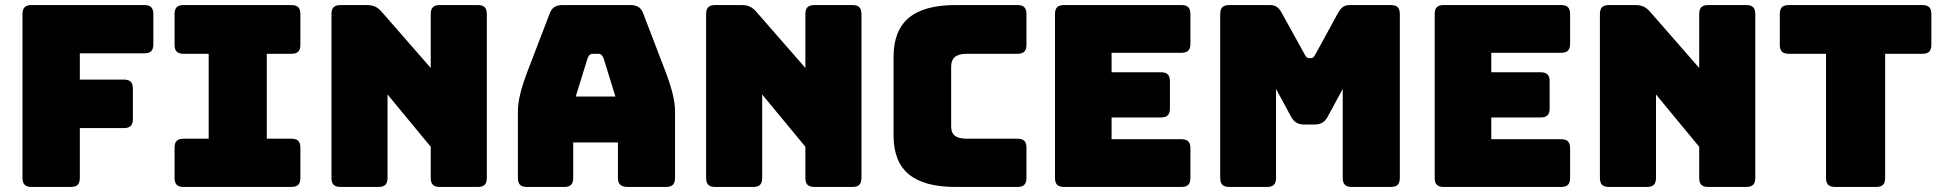

<svg xmlns="http://www.w3.org/2000/svg" viewBox="-20 -740 7693 760"><path d="M260 0H105Q86 0 77.5 -8.5Q69 -17 69 -36V-684Q69 -703 77.5 -711.5Q86 -720 105 -720H551Q570 -720 578.5 -711.5Q587 -703 587 -684V-565Q587 -546 578.5 -537.5Q570 -529 551 -529H296V-425H470Q489 -425 497.5 -416.5Q506 -408 506 -389V-269Q506 -250 497.5 -241.5Q489 -233 470 -233H296V-36Q296 -17 287.5 -8.5Q279 0 260 0Z M707 0Q688 0 679.5 -8.5Q671 -17 671 -36V-155Q671 -174 679.5 -182.5Q688 -191 707 -191H806V-527H707Q688 -527 679.5 -535.5Q671 -544 671 -563V-684Q671 -703 679.5 -711.5Q688 -720 707 -720H1133Q1152 -720 1160.5 -711.5Q1169 -703 1169 -684V-563Q1169 -544 1160.5 -535.5Q1152 -527 1133 -527H1036V-191H1133Q1152 -191 1160.5 -182.5Q1169 -174 1169 -155V-36Q1169 -17 1160.5 -8.5Q1152 0 1133 0Z M1478 0H1328Q1309 0 1300.5 -8.5Q1292 -17 1292 -36V-684Q1292 -703 1300.5 -711.5Q1309 -720 1328 -720H1432Q1451 -720 1464.5 -714Q1478 -708 1491 -693L1685 -471V-684Q1685 -703 1693.5 -711.5Q1702 -720 1721 -720H1871Q1890 -720 1898.5 -711.5Q1907 -703 1907 -684V-36Q1907 -17 1898.5 -8.5Q1890 0 1871 0H1721Q1702 0 1693.5 -8.5Q1685 -17 1685 -36V-159L1514 -366V-36Q1514 -17 1505.5 -8.5Q1497 0 1478 0Z M2306 -510 2259 -358H2416L2369 -510Q2365 -519 2360.5 -523Q2356 -527 2350 -527H2325Q2319 -527 2314.5 -523Q2310 -519 2306 -510ZM2249 -36Q2249 -17 2240.5 -8.5Q2232 0 2213 0H2066Q2047 0 2038.5 -8.5Q2030 -17 2030 -36V-300Q2030 -330 2039.5 -369Q2049 -408 2069 -460L2156 -687Q2162 -704 2174.5 -712Q2187 -720 2207 -720H2476Q2495 -720 2507.5 -712Q2520 -704 2526 -687L2613 -460Q2633 -408 2642.5 -369Q2652 -330 2652 -300V-36Q2652 -17 2643.5 -8.5Q2635 0 2616 0H2465Q2445 0 2435.5 -8.5Q2426 -17 2426 -36V-176H2249Z M2961 0H2811Q2792 0 2783.5 -8.5Q2775 -17 2775 -36V-684Q2775 -703 2783.5 -711.5Q2792 -720 2811 -720H2915Q2934 -720 2947.5 -714Q2961 -708 2974 -693L3168 -471V-684Q3168 -703 3176.5 -711.5Q3185 -720 3204 -720H3354Q3373 -720 3381.5 -711.5Q3390 -703 3390 -684V-36Q3390 -17 3381.5 -8.5Q3373 0 3354 0H3204Q3185 0 3176.5 -8.5Q3168 -17 3168 -36V-159L2997 -366V-36Q2997 -17 2988.5 -8.5Q2980 0 2961 0Z M4007 0H3763Q3638 0 3577.5 -50Q3517 -100 3517 -204V-515Q3517 -619 3577.5 -669.5Q3638 -720 3763 -720H4007Q4026 -720 4034.5 -711.5Q4043 -703 4043 -684V-563Q4043 -544 4034.5 -535.5Q4026 -527 4007 -527H3806Q3775 -527 3760 -514.5Q3745 -502 3745 -477V-239Q3745 -214 3760 -202.5Q3775 -191 3806 -191H4007Q4026 -191 4034.5 -182.5Q4043 -174 4043 -155V-36Q4043 -17 4034.5 -8.5Q4026 0 4007 0Z M4656 0H4192Q4173 0 4164.5 -8.5Q4156 -17 4156 -36V-684Q4156 -703 4164.5 -711.5Q4173 -720 4192 -720H4656Q4675 -720 4683.5 -711.5Q4692 -703 4692 -684V-567Q4692 -548 4683.5 -539.5Q4675 -531 4656 -531H4380V-454H4575Q4594 -454 4602.5 -445.5Q4611 -437 4611 -418V-311Q4611 -292 4602.5 -283.5Q4594 -275 4575 -275H4380V-189H4656Q4675 -189 4683.5 -180.5Q4692 -172 4692 -153V-36Q4692 -17 4683.5 -8.5Q4675 0 4656 0Z M4995 0H4846Q4827 0 4818.5 -8.5Q4810 -17 4810 -36V-684Q4810 -703 4818.5 -711.5Q4827 -720 4846 -720H5007Q5023 -720 5033.5 -713Q5044 -706 5053 -690L5143 -527Q5148 -518 5151.5 -514Q5155 -510 5161 -510H5170Q5176 -510 5179.5 -514Q5183 -518 5188 -527L5277 -690Q5286 -706 5296.5 -713Q5307 -720 5323 -720H5485Q5504 -720 5512.5 -711.5Q5521 -703 5521 -684V-36Q5521 -17 5512.5 -8.5Q5504 0 5485 0H5331Q5312 0 5303.5 -8.5Q5295 -17 5295 -36V-388L5236 -279Q5227 -262 5214.5 -254.5Q5202 -247 5183 -247H5143Q5124 -247 5111.5 -254.5Q5099 -262 5090 -279L5031 -388V-36Q5031 -17 5022.5 -8.5Q5014 0 4995 0Z M6159 0H5695Q5676 0 5667.5 -8.5Q5659 -17 5659 -36V-684Q5659 -703 5667.5 -711.5Q5676 -720 5695 -720H6159Q6178 -720 6186.5 -711.5Q6195 -703 6195 -684V-567Q6195 -548 6186.5 -539.5Q6178 -531 6159 -531H5883V-454H6078Q6097 -454 6105.5 -445.5Q6114 -437 6114 -418V-311Q6114 -292 6105.5 -283.5Q6097 -275 6078 -275H5883V-189H6159Q6178 -189 6186.5 -180.5Q6195 -172 6195 -153V-36Q6195 -17 6186.5 -8.5Q6178 0 6159 0Z M6499 0H6349Q6330 0 6321.5 -8.5Q6313 -17 6313 -36V-684Q6313 -703 6321.5 -711.5Q6330 -720 6349 -720H6453Q6472 -720 6485.5 -714Q6499 -708 6512 -693L6706 -471V-684Q6706 -703 6714.5 -711.5Q6723 -720 6742 -720H6892Q6911 -720 6919.5 -711.5Q6928 -703 6928 -684V-36Q6928 -17 6919.5 -8.5Q6911 0 6892 0H6742Q6723 0 6714.5 -8.5Q6706 -17 6706 -36V-159L6535 -366V-36Q6535 -17 6526.5 -8.5Q6518 0 6499 0Z M7406 0H7244Q7225 0 7216.5 -8.5Q7208 -17 7208 -36V-527H7061Q7042 -527 7033.5 -535.5Q7025 -544 7025 -563V-684Q7025 -703 7033.5 -711.5Q7042 -720 7061 -720H7589Q7608 -720 7616.5 -711.5Q7625 -703 7625 -684V-563Q7625 -544 7616.5 -535.5Q7608 -527 7589 -527H7442V-36Q7442 -17 7433.5 -8.5Q7425 0 7406 0Z"/></svg>

Font: Bungee
Style: Regular
Weight: 400
Designer: David Jonathan Ross
Foundry: David Jonathan Ross
Version: Version 1.000;PS 1.0;hotconv 1.0.72;makeotf.lib2.5.5900